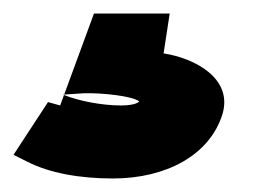

<svg xmlns="http://www.w3.org/2000/svg" viewBox="-50 -34 379 284"><path d="M-30 195 -10 205C23 222 68 230 117 230C195 230 260 196 279 135C295 82 238 52 192 45L201 -14H89L39 122L21 117ZM43 106 73 104C100 103 146 108 156 116C156 116 152 122 129 122C100 122 66 115 46 107Z"/></svg>

Font: Charger Pro
Style: UltraObl
Weight: 900
Designer: Jasper
Foundry: Cannot Into Space Fonts
Version: Version 1.09